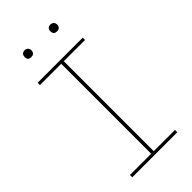

<svg xmlns="http://www.w3.org/2000/svg" viewBox="-278 -984 1055 1055"><g transform="rotate(-45 250.0 -456.0)"><path d="M75 0V-18H240V-717H75V-735H425V-717H260V-18H425V0ZM350 -859Q345 -859 339.5 -860.5Q334 -862 330.5 -865.5Q327 -869 325.5 -874.5Q324 -880 324 -885Q324 -890 325.5 -895.5Q327 -901 330.5 -904.5Q334 -908 339.5 -910Q345 -912 350 -912Q355 -912 360.5 -910Q366 -908 369.5 -904.5Q373 -901 375 -895.5Q377 -890 377 -885Q377 -880 375 -874.5Q373 -869 369.5 -865.5Q366 -862 360.5 -860.5Q355 -859 350 -859ZM150 -859Q145 -859 139.5 -860.5Q134 -862 130.5 -865.5Q127 -869 125.5 -874.5Q124 -880 124 -885Q124 -890 125.5 -895.5Q127 -901 130.5 -904.5Q134 -908 139.5 -910Q145 -912 150 -912Q155 -912 160.5 -910Q166 -908 169.5 -904.5Q173 -901 175 -895.5Q177 -890 177 -885Q177 -880 175 -874.5Q173 -869 169.5 -865.5Q166 -862 160.5 -860.5Q155 -859 150 -859Z"/></g></svg>

Font: Iosevka SS18 Thin
Style: Regular
Weight: 100
Monospace: yes
Designer: Belleve Invis
Foundry: Belleve Invis
Version: Version 25.1.1; ttfautohint (v1.8.4)